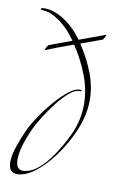

<svg xmlns="http://www.w3.org/2000/svg" viewBox="-71 -605 398 659"><g transform="rotate(10 127.5 -275.5)"><path d="M37 13Q6 13 6 -24Q6 -48 17.5 -81.5Q29 -115 45 -149Q53 -165 71 -192Q89 -219 112.5 -246.5Q136 -274 160 -293Q184 -312 203 -310Q205 -310 204.5 -307.5Q204 -305 202 -305Q184 -307 163 -289Q142 -271 121.5 -244.5Q101 -218 85 -192Q69 -166 62 -151Q29 -80 29 -37Q29 -2 54 -2Q81 -3 106.5 -24.5Q132 -46 155 -80.5Q178 -115 196 -153Q221 -206 221 -261Q221 -312 202 -362Q183 -412 152 -459Q121 -448 93.5 -437.5Q66 -427 57 -423Q56 -423 56 -424Q56 -427 60 -434Q64 -441 66 -442L144 -471Q119 -508 86 -532Q53 -556 27 -556Q18 -556 18 -559Q18 -564 30 -564Q64 -564 100 -540.5Q136 -517 164 -478L254 -511Q254 -511 254.5 -511Q255 -511 255 -510Q255 -508 251.5 -501.5Q248 -495 246 -493L172 -466Q203 -419 220.5 -373Q238 -327 238 -280Q238 -221 208 -158Q188 -115 159 -76Q130 -37 98 -12.5Q66 12 37 13Z"/></g></svg>

Font: Explora
Style: Regular
Weight: 400
Designer: Robert E. Leuschke
Foundry: Robert E. Leuschke
Version: Version 1.010